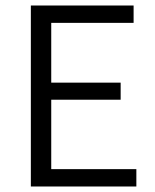

<svg xmlns="http://www.w3.org/2000/svg" viewBox="-20 -677 564 697"><path d="M92 0V-657H465V-594H166V-377H418V-315H166V-63H475V0Z"/></svg>

Font: Assistant
Style: Regular
Weight: 400
Designer: Hebrew By Ben Nathan, Latin by Paul Hunt
Version: Version 3.000